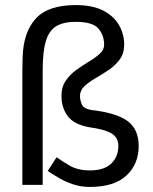

<svg xmlns="http://www.w3.org/2000/svg" viewBox="-20 -728 604 756"><path d="M168 -55 203 -109Q223 -94 255 -75.5Q287 -57 334 -57Q390 -57 418 -84Q446 -111 446 -153Q446 -187 418.5 -203Q391 -219 331 -227Q271 -238 246.5 -271Q222 -304 222 -350Q222 -386 239 -410.5Q256 -435 281 -453Q306 -471 331 -486Q356 -501 373 -516.5Q390 -532 390 -552Q390 -589 367.5 -615.5Q345 -642 278 -642Q231 -642 202.5 -625.5Q174 -609 161 -567.5Q148 -526 148 -450V0H68V-450L69 -502Q72 -601 120.5 -654.5Q169 -708 278 -708Q345 -708 387 -686Q429 -664 449 -628.5Q469 -593 469 -552Q469 -518 451.5 -494Q434 -470 408 -452.5Q382 -435 356 -420Q330 -405 312.5 -388.5Q295 -372 295 -350Q295 -333 302.5 -316.5Q310 -300 339 -295Q437 -284 481.5 -252Q526 -220 526 -153Q526 -82 478 -37Q430 8 334 8Q297 8 265.5 -3Q234 -14 209 -29Q184 -44 168 -55Z"/></svg>

Font: Epunda Sans
Style: Regular
Weight: 400
Designer: Simon Atzbach
Foundry: typofactur
Version: Version 2.204; ttfautohint (v1.8.4.7-5d5b)